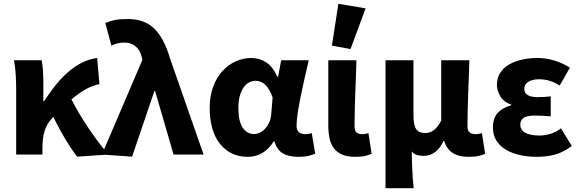

<svg xmlns="http://www.w3.org/2000/svg" viewBox="-20 -813 3048 1010"><path d="M386 11Q328 -62 260 -198Q258 -195 253 -190Q226 -161 214.5 -123.5Q203 -86 203 -29V0H65V-344Q65 -373 63 -415Q61 -457 53 -496H199Q204 -472 206 -440.5Q208 -409 208 -374V-281H212Q240 -324 270.5 -362.5Q301 -401 335.5 -431.5Q370 -462 408.5 -482Q447 -502 491 -508L503 -371Q465 -362 431 -343.5Q397 -325 356 -290Q374 -254 398 -214Q422 -174 447.5 -136Q473 -98 500 -62.5Q527 -27 551 0Z M675 11 516 0 729 -498 726 -512Q717 -550 692.5 -569.5Q668 -589 636 -589Q613 -589 598 -585Q583 -581 566 -573L534 -692Q558 -702 583.5 -707.5Q609 -713 653 -713Q739 -713 791 -663Q843 -613 875 -504L1051 0H893L796 -334H792Z M1282 12Q1237 12 1200.5 -5.5Q1164 -23 1137.5 -56Q1111 -89 1097 -137Q1083 -185 1083 -246Q1083 -307 1101 -356Q1119 -405 1149.5 -438.5Q1180 -472 1219.5 -490Q1259 -508 1302 -508Q1344 -508 1379.5 -485.5Q1415 -463 1439 -409H1443L1459 -496H1604Q1594 -453 1583 -404.5Q1572 -356 1562.5 -309.5Q1553 -263 1546.5 -221.5Q1540 -180 1540 -152Q1540 -127 1553.5 -117Q1567 -107 1588 -107Q1603 -107 1620 -113L1638 -5Q1624 2 1602.5 7Q1581 12 1551 12Q1498 12 1467.5 -6.5Q1437 -25 1423 -70H1420Q1370 12 1282 12ZM1317 -108Q1333 -108 1349 -116.5Q1365 -125 1377.5 -139.5Q1390 -154 1398 -173.5Q1406 -193 1407 -215L1414 -301Q1383 -388 1325 -388Q1308 -388 1291.5 -380Q1275 -372 1262.5 -354.5Q1250 -337 1242 -310.5Q1234 -284 1234 -247Q1234 -175 1256.5 -141.5Q1279 -108 1317 -108Z M1848 12Q1807 12 1779.5 0Q1752 -12 1736 -33.5Q1720 -55 1713.5 -86Q1707 -117 1707 -155V-496H1855Q1854 -452 1852 -404.5Q1850 -357 1848.5 -310.5Q1847 -264 1846 -222Q1845 -180 1845 -149Q1845 -125 1855.5 -116Q1866 -107 1886 -107Q1892 -107 1901 -108.5Q1910 -110 1918 -113L1935 -4Q1919 3 1899.5 7.5Q1880 12 1848 12ZM1726 -573 1760 -793 1903 -769 1824 -555Z M2008 177V-496H2155V-207Q2155 -154 2169.5 -133.5Q2184 -113 2216 -113Q2241 -113 2261 -127.5Q2281 -142 2301 -178V-496H2449Q2448 -452 2446 -404.5Q2444 -357 2442.5 -310.5Q2441 -264 2440 -222Q2439 -180 2439 -149Q2439 -125 2451 -116Q2463 -107 2483 -107Q2498 -107 2515 -113L2532 -4Q2516 3 2496.5 7.5Q2477 12 2445 12Q2341 12 2317 -71H2313Q2276 7 2208 7Q2190 7 2174 2.5Q2158 -2 2146 -16Q2146 12 2147 36Q2148 60 2149 82.5Q2150 105 2151.5 128Q2153 151 2156 177Z M2805 12Q2757 12 2714.5 2.5Q2672 -7 2640.5 -26Q2609 -45 2591 -74Q2573 -103 2573 -141Q2573 -192 2598.5 -219.5Q2624 -247 2669 -259V-263Q2631 -275 2612.5 -305.5Q2594 -336 2594 -366Q2594 -403 2611.5 -430Q2629 -457 2658.5 -474Q2688 -491 2726.5 -499.5Q2765 -508 2807 -508Q2852 -508 2896.5 -494.5Q2941 -481 2978 -457L2924 -363Q2874 -396 2815 -396Q2780 -396 2759 -382.5Q2738 -369 2738 -346Q2738 -302 2808 -302Q2824 -302 2842 -303Q2860 -304 2877 -306V-201Q2856 -203 2834 -204Q2812 -205 2792 -205Q2753 -205 2735 -193.5Q2717 -182 2717 -156Q2717 -130 2742.5 -115Q2768 -100 2819 -100Q2843 -100 2872.5 -108Q2902 -116 2931 -138L2988 -45Q2940 -10 2896.5 1Q2853 12 2805 12Z"/></svg>

Font: hySource Sans Pro
Style: Bold
Weight: 700
Designer: Paul D. Hunt
Foundry: Adobe Systems Incorporated
Version: Version 2.021;PS 2.000;hotconv 1.0.86;makeotf.lib2.5.63406